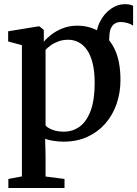

<svg xmlns="http://www.w3.org/2000/svg" viewBox="-20 -684 673 942"><path d="M510 -372.5 467.5 -414.5 451 -486Q450 -537.5 470.5 -577.5Q491 -617.5 523.8 -640.5Q556.5 -663.5 591.5 -663.5Q619.5 -663.5 633 -655.5V-558.5Q621 -566.5 605.8 -571Q590.5 -575.5 572.5 -576Q558.5 -576 546 -569.8Q533.5 -563.5 525.5 -548.2Q517.5 -533 516.5 -506ZM21 238.5V194L87.5 181.5V-462.5L20 -480.5V-530.5L167.5 -554.5H174L195 -537V-479Q208.5 -496 232 -514.2Q255.5 -532.5 287.8 -545.2Q320 -558 359 -558Q418 -558 466 -529.8Q514 -501.5 542.5 -442.8Q571 -384 571 -291.5Q571 -228.5 551.8 -173.5Q532.5 -118.5 496 -77Q459.5 -35.5 408 -12.2Q356.5 11 292.5 11Q267.5 11 241.8 7Q216 3 201.5 -3L203.5 79V182L296.5 194V238.5ZM293 -38Q337 -38 371 -63Q405 -88 424.8 -140.8Q444.5 -193.5 444.5 -277Q444.5 -333.5 434.5 -373.8Q424.5 -414 406.5 -439.5Q388.5 -465 365 -477Q341.5 -489 314.5 -489Q288.5 -489 266.8 -481Q245 -473 229 -461.5Q213 -450 203.5 -439.5V-69Q211.5 -57.5 236 -47.8Q260.5 -38 293 -38Z"/></svg>

Font: Merriweather 48pt SemiBold
Style: Regular
Weight: 600
Version: Version 2.100